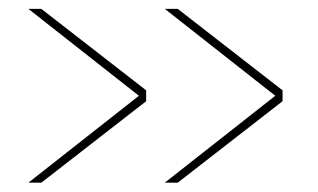

<svg xmlns="http://www.w3.org/2000/svg" viewBox="-20 -448 700 423"><path d="M343 -45.5 586.5 -237 343 -428.5H371.5L602.5 -249V-225L371.5 -45.5ZM42.5 -45.5 286 -237 42.5 -428.5H71L302 -249V-225L71 -45.5Z"/></svg>

Font: Anek Latin Expanded Thin
Style: Regular
Weight: 250
Width: 7
Designer: Yesha Goshar
Foundry: Ek Type
Version: Version 1.003